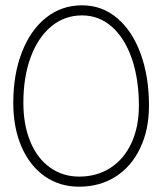

<svg xmlns="http://www.w3.org/2000/svg" viewBox="-20 -703 611 723"><path d="M541 -305Q541 -215 508 -145.5Q475 -76 415.5 -38Q356 0 278 0Q204 0 148 -39.5Q92 -79 61 -150.5Q30 -222 30 -316Q30 -423 62.5 -506.5Q95 -590 153.5 -636.5Q212 -683 289 -683Q364 -683 421 -635Q478 -587 509.5 -501Q541 -415 541 -305ZM68 -316Q68 -233 94 -170Q120 -107 168 -72.5Q216 -38 278 -38Q345 -38 396 -71Q447 -104 475 -164.5Q503 -225 503 -305Q503 -405 476.5 -482Q450 -559 401.5 -602Q353 -645 289 -645Q223 -645 173 -603.5Q123 -562 95.5 -487.5Q68 -413 68 -316Z"/></svg>

Font: Vibes
Style: Regular
Weight: 400
Designer: AbdElmomen Kadhim
Version: Version 1.100